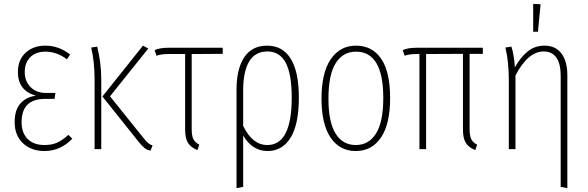

<svg xmlns="http://www.w3.org/2000/svg" viewBox="-20 -765 3016 985"><path d="M211.9 -530.8Q283.2 -530.8 339.8 -484.9L323.2 -460.9Q271 -500 213.9 -500Q163.6 -500 135.3 -471.7Q106.9 -443.4 106.9 -395Q106.9 -348.6 136.7 -318.4Q166.5 -288.1 215.8 -288.1H264.2L259.8 -257.8H212.9Q151.4 -257.8 121.1 -228.3Q90.8 -198.7 90.8 -138.2Q90.8 -82.5 122.1 -51.8Q153.3 -21 208 -21Q247.6 -21 274.7 -33.9Q301.8 -46.9 331.1 -73.2L351.1 -53.2Q289.6 9.8 208 9.8Q140.6 9.8 97.9 -30Q55.2 -69.8 55.2 -139.2Q55.2 -200.7 84.7 -234.1Q114.3 -267.6 164.1 -273.9Q71.8 -300.3 71.8 -395Q71.8 -457.5 111.1 -494.1Q150.4 -530.8 211.9 -530.8Z M740.7 -516.1 544.4 -271 716.8 -56.2Q731 -38.6 740.7 -30.5Q750.5 -22.5 762.7 -19L752.4 7.8Q734.9 4.9 722.2 -4.9Q709.5 -14.6 692.4 -36.1L505.4 -270L713.4 -530.8ZM478.5 -525.9Q499.5 -443.8 499.5 -355V0H465.3V-354Q465.3 -448.7 447.8 -521Z M1122.6 -488.8 963.4 -487.8V-102.1Q963.4 -68.4 972.2 -51Q981 -33.7 1002.4 -22.9L992.7 4.9Q958.5 -8.8 944.1 -32.5Q929.7 -56.2 929.7 -101.1V-487.8H843.3Q806.2 -487.8 782.7 -479L773.4 -507.8Q799.8 -520 841.3 -520H1122.6Z M1350.1 -530.8Q1430.7 -530.8 1471.9 -463.1Q1513.2 -395.5 1513.2 -264.2Q1513.2 -126.5 1470.5 -58.3Q1427.7 9.8 1353.5 9.8Q1273.9 9.8 1227.5 -69.8V193.8L1193.4 200.2V-305.2Q1193.4 -411.1 1232.9 -470.9Q1272.5 -530.8 1350.1 -530.8ZM1351.6 -21Q1476.6 -21 1476.6 -264.2Q1476.6 -385.7 1445.6 -443.4Q1414.6 -501 1351.6 -501Q1289.6 -501 1258.5 -450Q1227.5 -398.9 1227.5 -300.8V-119.1Q1274.9 -21 1351.6 -21Z M1806.2 -530.8Q1889.6 -530.8 1935.5 -463.6Q1981.4 -396.5 1981.4 -262.2Q1981.4 -128.9 1934.6 -59.6Q1887.7 9.8 1805.2 9.8Q1722.2 9.8 1675.8 -59.3Q1629.4 -128.4 1629.4 -258.8Q1629.4 -391.6 1676.8 -461.2Q1724.1 -530.8 1806.2 -530.8ZM1806.2 -500Q1739.3 -500 1702.1 -440.7Q1665 -381.3 1665 -258.8Q1665 -139.2 1701.4 -80.1Q1737.8 -21 1805.2 -21Q1872.6 -21 1909.4 -80.6Q1946.3 -140.1 1946.3 -262.2Q1946.3 -500 1806.2 -500Z M2457 -488.8H2389.2V-102.1Q2389.2 -68.4 2397.7 -51Q2406.2 -33.7 2427.7 -22.9L2418 4.9Q2383.8 -8.8 2369.4 -32.5Q2355 -56.2 2355 -101.1V-488.8L2166 -487.8V0H2131.8V-487.8H2116.2Q2079.6 -487.8 2056.2 -479L2045.9 -507.8Q2073.2 -520 2114.7 -520H2457Z M2753.4 -743.2 2739.7 -602.1H2715.3V-745.1ZM2773.4 -530.8Q2830.1 -530.8 2860.4 -490.5Q2890.6 -450.2 2890.6 -379.9V200.2L2856.4 193.8V-376Q2856.4 -437.5 2834.5 -469.2Q2812.5 -501 2769.5 -501Q2688.5 -501 2624.5 -377.9V0H2590.3V-354Q2590.3 -448.7 2572.8 -521L2603.5 -525.9Q2616.7 -486.3 2621.6 -419.9Q2651.9 -473.1 2688.2 -502Q2724.6 -530.8 2773.4 -530.8Z"/></svg>

Font: Fira Sans Compressed UltraLight
Style: Regular
Weight: 200
Width: 1
Designer: Carrois Corporate & Edenspiekermann AG
Foundry: Carrois Corporate GbR & Edenspiekermann AG
Version: Version 4.203;PS 004.203;hotconv 1.0.88;makeotf.lib2.5.64775